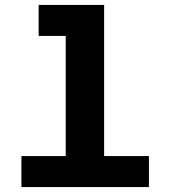

<svg xmlns="http://www.w3.org/2000/svg" viewBox="-20 -760 690 780"><path d="M247 0V-740H403V0ZM67 0V-126H585V0ZM137 -614V-740H325V-614Z"/></svg>

Font: Azeret Mono
Style: Bold
Weight: 700
Designer: Martin Vácha
Foundry: Displaay
Version: Version 1.002